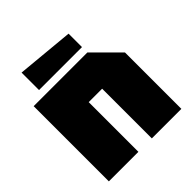

<svg xmlns="http://www.w3.org/2000/svg" viewBox="-196 -871 1011 1011"><g transform="rotate(-45 310.0 -365.0)"><path d="M40 0V-560H440L580 -420V0H360V-370H260V0ZM440 -600H120V-730L440 -700Z"/></g></svg>

Font: Tektur Black
Style: Regular
Weight: 900
Designer: Adam Jagosz
Foundry: Adam Jagosz
Version: Version 1.005;gftools[0.9.30]